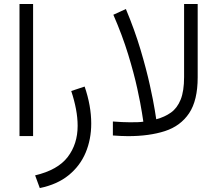

<svg xmlns="http://www.w3.org/2000/svg" viewBox="-20 -685 1092 966"><path d="M146.5 -665V-0.5H78.1V-665Z M180.2 261.2 156.7 197.3Q270.5 170.4 320.6 105Q370.6 39.6 370.6 -51.8Q370.6 -92.3 362.3 -136.2Q354 -180.2 338.4 -227.1L405.8 -249.5Q439 -152.8 439 -63.5Q439 16.1 410.9 83Q382.8 149.9 325.4 196.5Q268.1 243.2 180.2 261.2Z M624 0Q605.5 0 586.4 -1Q567.4 -2 547.9 -3.4V-73.7Q575.2 -71.8 594.7 -70.8Q614.3 -69.8 633.8 -69.8Q656.7 -69.8 672.6 -70.3Q688.5 -70.8 701.2 -72.8Q701.2 -72.8 694.3 -117.4Q687.5 -162.1 670.9 -238.5Q654.3 -314.9 624.8 -411.4Q595.2 -507.8 550.3 -610.8L613.3 -639.6Q657.7 -533.7 687.3 -434.3Q716.8 -335 734.1 -256.1Q751.5 -177.2 758.8 -131.1Q766.1 -85 766.1 -85Q808.6 -96.2 840.1 -118.7Q871.6 -141.1 888.9 -183.8Q906.2 -226.6 906.2 -297.4V-665H974.6V-295.9Q974.6 -179.7 931.4 -115.2Q888.2 -50.8 809.6 -25.4Q731 0 624 0Z"/></svg>

Font: Vazirmatn UI FD Light
Style: Regular
Weight: 300
Designer: Saber Rastikerdar
Foundry: Saber Rastikerdar
Version: Version 33.003